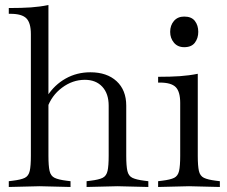

<svg xmlns="http://www.w3.org/2000/svg" viewBox="-20 -742 906 765"><path d="M15 3V-20L31 -22Q64 -26 79 -33.5Q94 -41 98.5 -61Q103 -81 103 -121V-606Q103 -651 85 -669Q67 -687 22 -687H15V-710Q67 -710 103 -712.5Q139 -715 173 -722V-121Q173 -81 177.5 -61Q182 -41 197.5 -33.5Q213 -26 245 -22L261 -20V3L138 0ZM325 3V-20L341 -22Q374 -26 389 -33.5Q404 -41 408.5 -61Q413 -81 413 -121V-321Q413 -369 387.5 -396.5Q362 -424 318 -424Q269 -424 227 -392.5Q185 -361 168 -311V-359Q197 -404 241.5 -429Q286 -454 340 -454Q406 -454 444.5 -418.5Q483 -383 483 -321V-121Q483 -81 487.5 -61Q492 -41 507.5 -33.5Q523 -26 555 -22L571 -20V3L448 0Z M610 3V-20L626 -22Q659 -26 674 -33.5Q689 -41 693.5 -61Q698 -81 698 -121V-332Q698 -377 680 -395Q662 -413 617 -413H610V-436Q660 -436 696.5 -438.5Q733 -441 768 -448V-121Q768 -81 772.5 -61Q777 -41 792.5 -33.5Q808 -26 840 -22L856 -20V3L733 0ZM714 -554Q688 -554 673 -572Q658 -590 658 -615Q658 -641 673 -658.5Q688 -676 714 -676Q743 -676 756.5 -658.5Q770 -641 770 -615Q770 -590 756.5 -572Q743 -554 714 -554Z"/></svg>

Font: Baskervville
Style: Regular
Weight: 400
Designer: Alexis Faudot, Rémi Forte, Morgane Pierson, Rafael Ribas, Tanguy Vanlaeys, Rosalie Wagner, Thomas Huot-Marchand
Foundry: ANRT
Version: Version 1.100